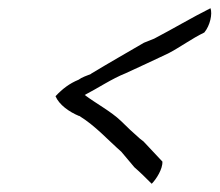

<svg xmlns="http://www.w3.org/2000/svg" viewBox="-20 -493 534 467"><path d="M115 -259C124 -238 148 -221 172 -211H173C212 -187 243 -152 275 -124L307 -86C321 -74 335 -60 349 -46C360 -57 376 -82 375 -100C361 -115 343 -134 329 -149L320 -156C304 -170 289 -184 274 -199C250 -222 214 -241 186 -262C219 -279 251 -301 286 -315C321 -331 355 -347 389 -363C418 -378 446 -399 477 -414C491 -431 497 -459 492 -473C446 -450 401 -423 355 -399L330 -389C289 -365 245 -340 202 -314L201 -313C191 -309 179 -305 171 -299C149 -290 132 -277 115 -259ZM286 -315Z"/></svg>

Font: SolarCharger
Style: 352
Weight: 300
Designer: Mew Too
Foundry: Cannot Into Space Fonts/KineticPlasma Fonts
Version: Version 1.100